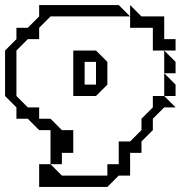

<svg xmlns="http://www.w3.org/2000/svg" viewBox="-20 -740 723 760"><path d="M585 -540V-630H495V-720L540 -675H630V-585H675V-540ZM630 -450V-540L675 -495V-450ZM630 -360V-450L675 -405V-360ZM360 -405V-495H315V-405ZM135 0V-90H180L225 -45H405V-90H450V-180H495L540 -225V-270L585 -315V-360H630L675 -315H630L585 -270V-225L540 -180V-135H495V-45H450L405 0ZM270 -360V-540H360L405 -495V-405L360 -360ZM180 -90V-225H135L90 -270H45V-315L0 -360V-540L45 -585V-630H90L135 -675V-720H450L495 -675H180L135 -630V-585H90L45 -540V-360L90 -315H135V-270H180L225 -225H270V-135H225V-90Z"/></svg>

Font: Rubik Iso
Style: Regular
Weight: 400
Designer: Hubert and Fischer, NaN
Foundry: Hubert and Fischer, NaN
Version: Version 2.200